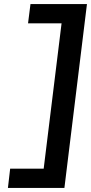

<svg xmlns="http://www.w3.org/2000/svg" viewBox="-20 -760 448 945"><path d="M19 165H297L408 -740H130L118 -645H283L195 70H30Z"/></svg>

Font: Bluebird
Style: ExtObl
Weight: 400
Designer: Jasper
Foundry: Cannot Into Space Fonts
Version: Version 0.98